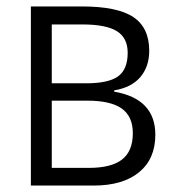

<svg xmlns="http://www.w3.org/2000/svg" viewBox="-20 -577 546 597"><path d="M76 -557H234Q345 -557 394.5 -524Q444 -491 444 -419Q444 -370 416.5 -337.5Q389 -305 335 -296V-292Q463 -270 463 -158Q463 -83 412.5 -41.5Q362 0 271 0H76ZM141 -318H248Q317 -318 347 -339.5Q377 -361 377 -413Q377 -459 343.5 -480Q310 -501 236 -501H141ZM141 -264V-55H257Q326 -55 359.5 -81Q393 -107 393 -163Q393 -215 358.5 -239.5Q324 -264 252 -264Z"/></svg>

Font: UN Bangla
Style: Regular
Weight: 400
Designer: Desinged by Rajon, Unicode developed by Rashed (IMGN)
Version: Version 2.001;March 19, 2023;FontCreator 14.0.0.2901 64-bit